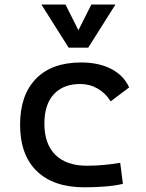

<svg xmlns="http://www.w3.org/2000/svg" viewBox="-20 -796 626 826"><path d="M342.8 9.8Q210.4 9.8 138.4 -59.8Q66.4 -129.4 66.4 -259.8Q66.4 -386.7 134.5 -457Q202.6 -527.3 329.1 -527.3Q404.8 -527.3 458.7 -499.3Q512.7 -471.2 535.6 -419.9L456.1 -359.9Q434.1 -395.5 399.9 -415Q365.7 -434.6 325.2 -434.6Q252 -434.6 211.4 -390.4Q170.9 -346.2 170.9 -264.6Q170.9 -176.3 218.5 -129.6Q266.1 -83 354.5 -83Q390.6 -83 426.8 -86.4Q462.9 -89.8 497.1 -95.7L508.8 -4.9Q468.8 3.9 426 6.8Q383.3 9.8 342.8 9.8ZM275.4 -590.8 158.2 -776.4H261.7L322.3 -656.2H312.5L373 -776.4H476.6L359.4 -590.8Z"/></svg>

Font: Cascadia Code
Style: Regular
Weight: 400
Designer: Aaron Bell
Foundry: Saja Typeworks
Version: Version 2404.023